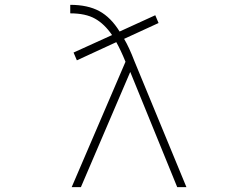

<svg xmlns="http://www.w3.org/2000/svg" viewBox="-20 -772 1040 794"><path d="M518.6 -474.6 314.5 2H276.4L499 -516.6Q479.5 -564.5 460.9 -597.7L297.9 -522.5L284.2 -554.7L443.4 -627Q412.1 -672.9 373 -694.8Q334 -716.8 270.5 -716.8V-752Q342.8 -752 390.6 -726.1Q438.5 -700.2 474.6 -641.6L622.1 -709L635.7 -676.8L493.2 -611.3Q513.7 -577.1 536.1 -518.6L751 2H712.9Z"/></svg>

Font: Gen Shin Gothic Monospace ExtraLight
Style: Regular
Weight: 200
Designer: [Source Han Sans]
Ryoko NISHIZUKA  (kana & ideographs); Paul D. Hunt (Latin, Greek & Cyrillic); Wenlong ZHANG  (bopomofo
Version: Version 1.002.20150607